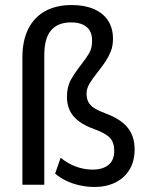

<svg xmlns="http://www.w3.org/2000/svg" viewBox="-20 -734 587 763"><path d="M356 9Q326 9 296.5 2.5Q267 -4 242.5 -16Q218 -28 199 -44L221 -107Q251 -83 283 -71.5Q315 -60 348 -60Q388 -60 411 -78.5Q434 -97 434 -135Q434 -168 416.5 -186.5Q399 -205 354 -221Q315 -235 291 -254Q267 -273 256.5 -296.5Q246 -320 246 -349Q246 -389 262 -417.5Q278 -446 304 -479Q322 -502 334 -522Q346 -542 346 -572Q346 -598 336 -613.5Q326 -629 307.5 -637Q289 -645 262 -645Q210 -645 183 -613.5Q156 -582 156 -515V0H69V-505Q69 -573 92.5 -619.5Q116 -666 160 -690Q204 -714 265 -714Q316 -714 353 -698Q390 -682 409.5 -652Q429 -622 429 -580Q429 -551 420 -529Q411 -507 398.5 -488.5Q386 -470 371 -451Q347 -421 335.5 -401.5Q324 -382 324 -362Q324 -342 331.5 -328Q339 -314 356 -303.5Q373 -293 400 -283Q460 -261 487.5 -226.5Q515 -192 515 -141Q515 -94 495 -60.5Q475 -27 439 -9Q403 9 356 9Z"/></svg>

Font: Nunito Sans 10pt Condensed Medium
Style: Regular
Weight: 500
Width: 3
Designer: Vernon Adams
Foundry: Vernon Adams
Version: Version 3.101;gftools[0.9.27]